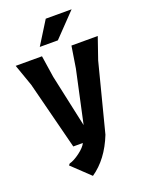

<svg xmlns="http://www.w3.org/2000/svg" viewBox="-185 -902 919 1207"><g transform="rotate(-20 274.5 -299.0)"><path d="M549 -600 499 -455 382 0Q325 144 220 216L101 103L109 93Q140 85 179.5 55.5Q219 26 231 0H167L51 -455L0 -600H176L198 -455L274 -104L350 -455L373 -600ZM452 -814 304 -660H183L279 -814Z"/></g></svg>

Font: Farro
Style: Bold
Weight: 700
Designer: Aceler Chua
Foundry: Grayscale Limited
Version: Version 1.101